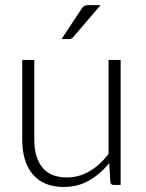

<svg xmlns="http://www.w3.org/2000/svg" viewBox="-20 -736 581 764"><path d="M116.5 -497.5V-179.5Q116.5 -109.5 148.5 -69.8Q180.5 -30 246 -30Q294.5 -30 336.5 -54.8Q378.5 -79.5 412 -123.5V-497.5H460V0H433.5Q419.5 0 419 -13L414.5 -87Q380 -44 334.8 -18Q289.5 8 234 8Q192.5 8 161.5 -5Q130.5 -18 110 -42.5Q89.5 -67 79 -101.5Q68.5 -136 68.5 -179.5V-497.5ZM380 -715.5 272 -589Q268 -584 263.8 -582.2Q259.5 -580.5 253.5 -580.5H225L303.5 -699.5Q309 -708.5 315 -712Q321 -715.5 333 -715.5Z"/></svg>

Font: Lato Light
Style: Regular
Weight: 300
Designer: Lukasz Dziedzic
Foundry: Lukasz Dziedzic
Version: Version 1.104; Western+Polish opensource